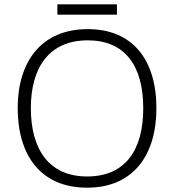

<svg xmlns="http://www.w3.org/2000/svg" viewBox="-20 -860 808 890"><path d="M522 -840H246V-792H522ZM705 -358C705 -585 593 -725 387 -725C173 -725 62 -576 62 -359C62 -141 168 10 384 10C597 10 705 -140 705 -358ZM123 -359C123 -547 208 -673 387 -673C558 -673 644 -557 644 -358C644 -167 563 -42 384 -42C206 -42 123 -169 123 -359Z"/></svg>

Font: Noto Sans Gujarati UI Light
Style: Regular
Weight: 300
Designer: Jelle Bosma - Monotype Design Team, Universal Thirst
Foundry: Monotype Imaging Inc.
Version: Version 2.106